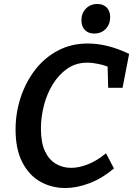

<svg xmlns="http://www.w3.org/2000/svg" viewBox="-20 -931 667 962"><path d="M307 11Q239 11 182.5 -20.5Q126 -52 92 -117.5Q58 -183 58 -282Q58 -365 83.5 -442.5Q109 -520 156 -581Q203 -642 270 -677.5Q337 -713 420 -713Q469 -713 521 -700Q573 -687 627 -661L594 -491H522L519 -608L540 -589Q508 -603 476 -610Q444 -617 417 -617Q361 -617 318 -587.5Q275 -558 245 -509.5Q215 -461 200 -402.5Q185 -344 185 -287Q185 -217 205 -174Q225 -131 259.5 -110.5Q294 -90 336 -90Q377 -90 422.5 -108.5Q468 -127 511 -163L551 -87Q493 -38 429.5 -13.5Q366 11 307 11ZM452 -763Q422 -763 405 -781Q388 -799 388 -829Q388 -865 410.5 -888Q433 -911 468 -911Q497 -911 514.5 -893.5Q532 -876 532 -845Q532 -810 510 -786.5Q488 -763 452 -763Z"/></svg>

Font: Bitter Thin SemiBold
Style: Italic
Weight: 600
Italic angle: -9°
Version: Version 2.002